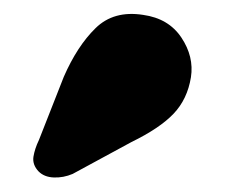

<svg xmlns="http://www.w3.org/2000/svg" viewBox="-20 -776 320 271"><path d="M70 -667.5Q89 -711 114.8 -736.2Q140.5 -761.5 182 -755Q218 -750 236 -723Q254 -696 249.5 -667Q244.5 -636 225 -615.5Q205.5 -595 165.5 -575.5L82.5 -530.5Q69.5 -525 56 -525.5Q42.5 -526 34.5 -534Q25.5 -543.5 27.2 -554.8Q29 -566 35 -578.5Z"/></svg>

Font: Fraunces 9pt S050 Black
Style: Regular
Weight: 900
Version: Version 1.000; ttfautohint (v1.8.3)